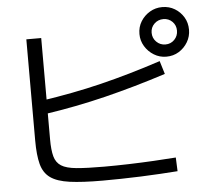

<svg xmlns="http://www.w3.org/2000/svg" viewBox="-58 -912 1116 1003"><g transform="rotate(-5 500.0 -410.0)"><path d="M440 28Q334 28 268 19Q202 10 167 -15Q132 -40 119.5 -87.5Q107 -135 107 -212V-742H185V-210Q185 -155 194 -121.5Q203 -88 229.5 -71Q256 -54 310 -49Q364 -44 454 -44Q517 -44 584 -46Q651 -48 714.5 -51.5Q778 -55 831 -59L834 13Q792 16 742.5 19Q693 22 640.5 24Q588 26 536.5 27Q485 28 440 28ZM156 -415Q242 -428 320.5 -443Q399 -458 474.5 -476.5Q550 -495 628 -517.5Q706 -540 791 -568L812 -499Q648 -446 492 -407.5Q336 -369 167 -344ZM828 -588Q793 -588 763.5 -606Q734 -624 716 -653.5Q698 -683 698 -718Q698 -755 716 -784Q734 -813 763.5 -830.5Q793 -848 828 -848Q865 -848 894 -830.5Q923 -813 940.5 -784Q958 -755 958 -718Q958 -683 940.5 -653.5Q923 -624 894 -606Q865 -588 828 -588ZM829 -652Q857 -652 876 -671.5Q895 -691 895 -719Q895 -747 876 -766Q857 -785 829 -785Q801 -785 781.5 -766Q762 -747 762 -719Q762 -691 781.5 -671.5Q801 -652 829 -652Z"/></g></svg>

Font: M PLUS 1 Thin
Style: Regular
Weight: 400
Version: Version 1.001